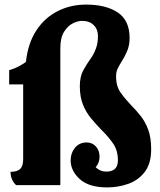

<svg xmlns="http://www.w3.org/2000/svg" viewBox="-20 -802 697 837"><path d="M447 15Q368 15 328 -21Q288 -57 288 -103Q288 -135 307 -158Q326 -181 358 -181Q382 -181 398 -163.5Q414 -146 414 -119Q414 -92 397 -73Q405 -65 416.5 -59.5Q428 -54 444 -54Q494 -54 494 -103Q494 -147 472 -178Q450 -209 421 -237Q399 -260 377.5 -285.5Q356 -311 342 -345Q328 -379 328 -426Q328 -468 343 -495.5Q358 -523 377 -549Q389 -566 398 -590Q407 -614 407 -645Q407 -674 388.5 -692.5Q370 -711 338 -711Q319 -711 297 -700Q275 -689 259 -663Q243 -637 243 -592V5H50Q26 -18 26 -53Q55 -53 68 -65.5Q81 -78 81 -108V-434H20V-496Q44 -503 61.5 -512.5Q79 -522 93 -532Q102 -614 138.5 -669.5Q175 -725 231.5 -753.5Q288 -782 355 -782Q442 -782 493.5 -747.5Q545 -713 545 -636Q545 -605 534.5 -580Q524 -555 511 -535Q501 -519 493.5 -504Q486 -489 486 -469Q486 -426 506 -398Q526 -370 551 -344Q572 -323 592.5 -297.5Q613 -272 626 -237Q639 -202 639 -151Q639 -89 611 -52.5Q583 -16 539 -0.5Q495 15 447 15Z"/></svg>

Font: Calistoga
Style: Regular
Weight: 400
Designer: Yvonne Schuttler, Eben Sorkin
Foundry: www.sorkintype.com
Version: Version 1.010; ttfautohint (v1.8.4.7-5d5b)